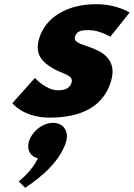

<svg xmlns="http://www.w3.org/2000/svg" viewBox="-20 -548 640 919"><path d="M440.2 -528C305.2 -528 198.4 -468 167.1 -363C144.2 -286 185.4 -250 229.4 -223C278.5 -193 333.6 -190 322.6 -153C312.4 -119 281.5 -116 256.5 -116C199.5 -116 147.1 -175 147.1 -175L39.1 -54C39.1 -54 92.5 15 216.5 15C321.5 15 466.7 -9 511.6 -160C542.9 -265 466.2 -303 404.5 -324C364.6 -338 331 -346 339.1 -373C346.2 -397 364.3 -404 403.3 -404C457.3 -404 507.8 -372 507.8 -372L600.3 -488C600.3 -488 539.2 -528 440.2 -528ZM233.1 40C283.1 40 311.2 80 296.3 130C268.6 223 179 299 100.5 351L69.7 320C69.7 320 130.1 275 161.5 210C126.2 201 106.4 170 118.3 130C133.2 80 185.1 40 233.1 40Z"/></svg>

Font: Hussar
Style: BdOblThree
Weight: 700
Foundry: Cannot Into Space Fonts
Version: Version 2.00